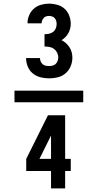

<svg xmlns="http://www.w3.org/2000/svg" viewBox="-20 -873 540 1061"><path d="M251 -440Q227 -440 203.5 -446Q180 -452 161.5 -467Q143 -482 133.5 -505Q124 -528 124 -552H201Q201 -542 205 -533Q209 -524 216 -518Q223 -512 232.5 -510Q242 -508 251 -508Q261 -508 271 -510.5Q281 -513 288 -520Q295 -527 298.5 -536.5Q302 -546 302 -556Q302 -570 295.5 -582.5Q289 -595 278 -603Q267 -611 253.5 -613.5Q240 -616 226 -616V-684Q238 -684 250.5 -686.5Q263 -689 273 -696.5Q283 -704 288 -716Q293 -728 293 -740Q293 -749 290.5 -757.5Q288 -766 282.5 -772.5Q277 -779 268.5 -782Q260 -785 251 -785Q243 -785 235 -782.5Q227 -780 221.5 -774Q216 -768 213 -760Q210 -752 210 -744H132Q132 -767 141 -788.5Q150 -810 167 -825Q184 -840 206.5 -846.5Q229 -853 251 -853Q274 -853 297 -846.5Q320 -840 337 -824.5Q354 -809 362.5 -786.5Q371 -764 371 -741Q371 -728 367.5 -714.5Q364 -701 357.5 -689.5Q351 -678 341.5 -668Q332 -658 320 -651Q333 -645 344.5 -634.5Q356 -624 364 -611.5Q372 -599 376 -584.5Q380 -570 380 -555Q380 -530 370.5 -507Q361 -484 342.5 -468Q324 -452 300 -446Q276 -440 251 -440ZM60 -308V-372H440V-308ZM262 168V72H125V5L245 -236H340V5H371V72H340V168ZM262 5V-124L198 5Z"/></svg>

Font: Iosevka SS18 Semibold
Style: Regular
Weight: 600
Monospace: yes
Designer: Belleve Invis
Foundry: Belleve Invis
Version: Version 25.1.1; ttfautohint (v1.8.4)